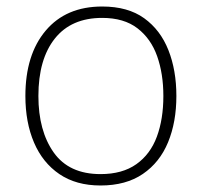

<svg xmlns="http://www.w3.org/2000/svg" viewBox="-20 -560 621 590"><path d="M522 -265Q522 -185 496.5 -123Q471 -61 419 -25.5Q367 10 289 10Q214 10 162.5 -25Q111 -60 84.5 -122Q58 -184 58 -265Q58 -392 120.5 -466Q183 -540 294 -540Q373 -540 423 -504Q473 -468 497.5 -406Q522 -344 522 -265ZM98 -265Q98 -158 145 -91.5Q192 -25 289 -25Q356 -25 399 -55.5Q442 -86 462 -140Q482 -194 482 -265Q482 -333 463 -387Q444 -441 402.5 -473Q361 -505 294 -505Q199 -505 148.5 -441.5Q98 -378 98 -265Z"/></svg>

Font: Noto Sans Thai ExtraLight
Style: Regular
Weight: 200
Designer: Monotype Design Team
Foundry: Monotype Imaging Inc.
Version: Version 2.001; ttfautohint (v1.8.4.7-5d5b)